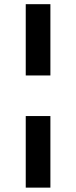

<svg xmlns="http://www.w3.org/2000/svg" viewBox="-20 -747 359 904"><path d="M217.3 136.4H101.2V-200.6H217.3ZM217.3 -391.7H101.2V-727.3H217.3Z"/></svg>

Font: Linik Sans SemiBold
Style: Regular
Weight: 600
Designer: Rasmus Andersson (font), Cristiano Sobral (main changes)
Foundry: rsms
Version: Version 3.018;June 1, 2022;FontCreator 14.0.0.2814 64-bit; t